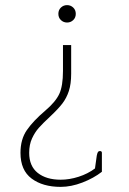

<svg xmlns="http://www.w3.org/2000/svg" viewBox="-20 -507 503 750"><path d="M208 -453Q208 -468 218 -477.5Q228 -487 242 -487Q256 -487 266 -477.5Q276 -468 276 -453Q276 -438 266 -428.5Q256 -419 242 -419Q228 -419 218 -428.5Q208 -438 208 -453ZM60 90Q60 37 85 1Q110 -35 157 -75Q197 -109 211.5 -140Q226 -171 226 -230V-331H258V-219Q258 -179 249 -151.5Q240 -124 223.5 -102.5Q207 -81 175 -51Q147 -25 131.5 -7.5Q116 10 105 34Q94 58 94 90Q94 142 127.5 168.5Q161 195 217 195Q251 195 287 183.5Q323 172 351 151L358 101Q360 91 362.5 87Q365 83 370 83Q378 83 378 90V164Q346 189 302 206Q258 223 217 223Q147 223 103.5 190.5Q60 158 60 90Z"/></svg>

Font: Maitree ExtraLight
Style: Regular
Weight: 275
Designer: CadsonDemak Team
Foundry: CadsonDemak
Version: Version 1.003